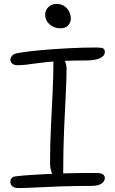

<svg xmlns="http://www.w3.org/2000/svg" viewBox="-20 -947 587 978"><path d="M67 -615Q53 -615 43 -622.5Q33 -630 33 -643Q33 -652 41 -662.5Q49 -673 72 -677Q117 -685 183 -691Q249 -697 324 -701Q399 -705 471 -705Q496 -705 505 -700.5Q514 -696 514 -683Q514 -662 489 -650.5Q464 -639 417 -639Q347 -639 298 -636.5Q249 -634 216 -630.5Q183 -627 158.5 -623.5Q134 -620 113 -617.5Q92 -615 67 -615ZM278 -40Q259 -40 247 -61Q235 -82 235 -117Q235 -211 239.5 -301.5Q244 -392 248 -474.5Q252 -557 252 -624Q252 -644 257.5 -654.5Q263 -665 277 -665Q294 -665 306.5 -644.5Q319 -624 319 -595Q319 -546 315 -467.5Q311 -389 306.5 -288Q302 -187 302 -69Q302 -40 278 -40ZM76 11Q54 11 43.5 2.5Q33 -6 33 -20Q33 -32 39.5 -40Q46 -48 62 -49Q96 -53 132.5 -55.5Q169 -58 208.5 -60Q248 -62 290.5 -63.5Q333 -65 377.5 -65.5Q422 -66 468 -66Q487 -66 496.5 -62.5Q506 -59 510 -53.5Q514 -48 514 -40Q514 -24 497.5 -12Q481 0 443 0Q359 0 287 2.5Q215 5 161 8Q107 11 76 11ZM287 -803Q255 -803 232.5 -823Q210 -843 210 -872Q210 -895 226.5 -911Q243 -927 268 -927Q291 -927 307.5 -916Q324 -905 332.5 -887.5Q341 -870 341 -851Q341 -835 328.5 -819Q316 -803 287 -803Z"/></svg>

Font: Shantell Sans Light
Style: Regular
Weight: 300
Designer: Stephen Nixon, Anya Danilova, Shantell Martin
Foundry: Arrow Type
Version: Version 1.011;[c5ecc13dd]